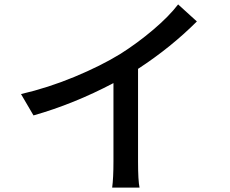

<svg xmlns="http://www.w3.org/2000/svg" viewBox="-20 -813 1040 870"><path d="M605.5 -501V-81.1Q605.5 5.9 612.3 37.1H488.3Q494.1 -7.8 494.1 -81.1V-436.5Q314.5 -341.8 131.8 -290L75.2 -386.7Q197.3 -415 317.4 -464.8Q437.5 -514.6 526.4 -569.3Q603.5 -618.2 674.8 -678.7Q746.1 -739.3 787.1 -793L872.1 -715.8Q753.9 -597.7 605.5 -501Z"/></svg>

Font: Gen Shin Gothic Monospace Medium
Style: Regular
Weight: 500
Designer: [Source Han Sans]
Ryoko NISHIZUKA  (kana & ideographs); Paul D. Hunt (Latin, Greek & Cyrillic); Wenlong ZHANG  (bopomofo
Version: Version 1.002.20150607